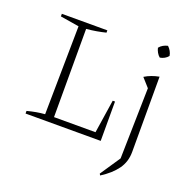

<svg xmlns="http://www.w3.org/2000/svg" viewBox="-152 -831 1150 1174"><g transform="rotate(20 423.0 -243.5)"><path d="M540 -256H555V0H66V-17Q96 -25 124 -30Q152 -35 180 -37L188 -612L66 -632V-649H362V-634Q334 -627 302.5 -621.5Q271 -616 237 -613V-39H507ZM624 200 618 190 706 59 716 -401 666 -457Q687 -470 710 -478.5Q733 -487 759 -492V-2Q759 62 724 110.5Q689 159 624 200ZM743 -687Q755 -676 763 -661.5Q771 -647 773 -632Q764 -620 749.5 -612Q735 -604 720 -602Q708 -612 700 -626.5Q692 -641 689 -655Q699 -668 713.5 -676Q728 -684 743 -687Z"/></g></svg>

Font: Piazzolla Thin Thin
Style: Regular
Weight: 250
Version: Version 2.005